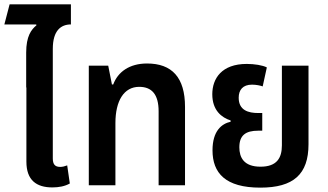

<svg xmlns="http://www.w3.org/2000/svg" viewBox="-20 -849 1503 880"><path d="M305 -737V-829H24L0 -737H146L147 -733C123 -713 100 -683 100 -608V-448H101V-108C101 -23 147 10 220 10C249 10 277 5 300 -8L288 -91C278 -87 266 -84 256 -84C232 -84 222 -96 222 -123V-625C222 -710 260 -737 305 -737Z M387 0H509V-285C509 -387 548 -451 618 -451C676 -451 707 -416 707 -339V0H828V-359C828 -494 768 -558 654 -558C573 -558 520 -519 499 -462H493L476 -548H387Z M1173 11C1325 11 1394 -50 1394 -188V-548H1272V-183C1272 -125 1249 -85 1174 -85C1097 -85 1077 -128 1077 -174C1077 -228 1105 -250 1163 -250H1182V-331H1163C1119 -331 1074 -343 1074 -401C1074 -437 1093 -461 1135 -461C1154 -461 1173 -457 1184 -453L1203 -540C1184 -550 1146 -556 1111 -556C996 -556 953 -489 953 -417C953 -343 996 -310 1037 -297V-291C996 -282 954 -249 954 -160C954 -56 1013 11 1173 11Z"/></svg>

Font: Noto Sans Thai SemiCondensed Semi
Style: Regular
Weight: 600
Width: 4
Designer: Monotype Design Team
Foundry: Monotype Imaging Inc.
Version: Version 1.901